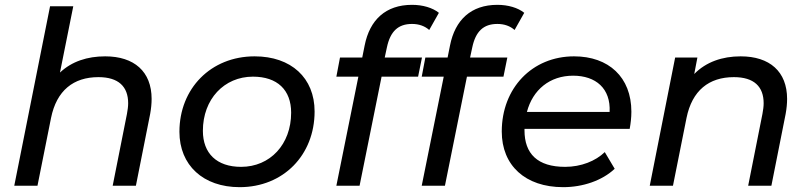

<svg xmlns="http://www.w3.org/2000/svg" viewBox="-20 -768 3349 794"><path d="M415 -535C341 -535 277 -514 228 -468L283 -742H187L39 0H135L191 -280C214 -394 284 -449 387 -449C470 -449 510 -410 510 -341C510 -328 508 -313 505 -297L446 0H542L601 -297C605 -319 607 -340 607 -359C607 -472 535 -535 415 -535Z M971 6C1152 6 1281 -127 1281 -307C1281 -446 1184 -535 1033 -535C852 -535 722 -402 722 -223C722 -85 820 6 971 6ZM977 -78C876 -78 819 -134 819 -227C819 -358 907 -451 1026 -451C1127 -451 1184 -396 1184 -302C1184 -171 1097 -78 977 -78Z M1684 -669C1713 -669 1737 -660 1755 -644L1795 -715C1769 -736 1728 -748 1684 -748C1575 -748 1509 -686 1488 -580L1478 -530H1386L1371 -451H1462L1371 0H1467L1558 -451H1709L1725 -530H1571L1580 -572C1594 -638 1626 -669 1684 -669Z M2037 -669C2066 -669 2090 -660 2108 -644L2148 -715C2122 -736 2081 -748 2037 -748C1928 -748 1862 -686 1841 -580L1831 -530H1739L1724 -451H1815L1724 0H1820L1911 -451H2062L2078 -530H1924L1933 -572C1947 -638 1979 -669 2037 -669Z M2584 -235C2588 -257 2591 -281 2591 -306C2591 -449 2497 -535 2354 -535C2181 -535 2055 -404 2055 -224C2055 -84 2152 6 2309 6C2390 6 2470 -21 2522 -70L2481 -139C2443 -102 2383 -78 2317 -78C2203 -78 2149 -132 2149 -229V-235ZM2350 -455C2444 -455 2506 -402 2501 -305H2159C2183 -397 2254 -455 2350 -455Z M3043 -535C2967 -535 2900 -512 2851 -462L2864 -530H2772L2667 0H2763L2819 -280C2842 -394 2912 -449 3015 -449C3098 -449 3138 -410 3138 -341C3138 -328 3136 -313 3133 -297L3074 0H3170L3229 -297C3233 -319 3235 -340 3235 -359C3235 -472 3163 -535 3043 -535Z"/></svg>

Font: AWKNG-Font Medium
Style: Italic
Weight: 500
Italic angle: -11.3°
Designer: Awakening Church
Foundry: Awakening Church
Version: Version 1.700;PS 001.700;hotconv 1.0.88;makeotf.lib2.5.64775